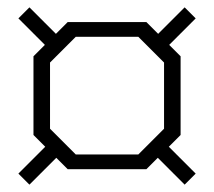

<svg xmlns="http://www.w3.org/2000/svg" viewBox="-20 -660 582 522"><path d="M439 -261 512 -188 482 -158 409 -231 378 -200H164L133 -231L60 -158L30 -188L103 -261L71 -293V-507L102 -538L30 -610L60 -640L132 -568L164 -600H378L410 -568L482 -640L512 -610L440 -538L471 -507V-293ZM426 -310V-490L356 -560H186L116 -490V-310L186 -240H356Z"/></svg>

Font: Kumar One
Style: Regular
Weight: 400
Designer: Parimal Parmar
Foundry: Indian Type Foundry
Version: Version 1.000;PS 1.000;hotconv 1.0.88;makeotf.lib2.5.647800